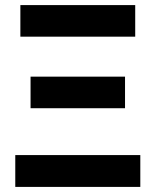

<svg xmlns="http://www.w3.org/2000/svg" viewBox="-20 -734 611 754"><path d="M60 -590V-714H511V-590ZM100 -309V-433H471V-309ZM40 0V-125H531V0Z"/></svg>

Font: Noto Sans IKEA
Style: Bold
Weight: 600
Designer: Monotype Design Team
Foundry: Monotype Imaging Inc.
Version: Version 2.001